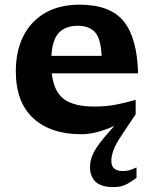

<svg xmlns="http://www.w3.org/2000/svg" viewBox="-20 -548 642 801"><path d="M546 -71.5 486 18.5Q461.5 55 453 79.8Q444.5 104.5 444.5 122Q444.5 146 457.2 155.8Q470 165.5 490 165.5Q505 165.5 517.2 162.8Q529.5 160 549.5 150.5V194Q518.5 216.5 499.5 224.5Q480.5 232.5 452.5 232.5Q402 232.5 378.8 210.2Q355.5 188 355.5 148.5Q355.5 117.5 372.2 85.5Q389 53.5 436.5 0.5L457.5 -23Q380.5 12 319.5 12Q191 12 118.5 -55Q46 -122 46 -250.5Q46 -335.5 77.8 -398Q109.5 -460.5 169 -494.5Q228.5 -528.5 312 -528.5Q440 -528.5 496.2 -458.8Q552.5 -389 556 -242H196Q204.5 -165.5 246.8 -134.5Q289 -103.5 373 -103.5Q424.5 -103.5 466.5 -112Q508.5 -120.5 546 -131.5ZM305 -440.5Q254.5 -440.5 226.5 -412.2Q198.5 -384 194.5 -315H404Q400.5 -388.5 375.5 -414.5Q350.5 -440.5 305 -440.5Z"/></svg>

Font: Newsreader Caption SemiBold
Style: Regular
Weight: 600
Designer: Hugues Gentile
Foundry: Production Type
Version: Version 1.001